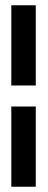

<svg xmlns="http://www.w3.org/2000/svg" viewBox="-20 -640 182 730"><path d="M23 70H116V-235H23ZM23 -315H116V-620H23Z"/></svg>

Font: Charger Sport
Style: BdNrw
Weight: 700
Designer: Jasper
Foundry: Cannot Into Space Fonts
Version: Version 1.1